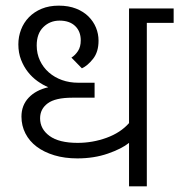

<svg xmlns="http://www.w3.org/2000/svg" viewBox="-20 -660 635 680"><path d="M437 -630H595V-579H500V0H437V-154Q411 -133 362 -116Q313 -99 254 -99Q209 -99 172.5 -110Q136 -121 110 -140.5Q84 -160 70 -187.5Q56 -215 56 -247Q56 -287 81.5 -314Q107 -341 151 -351Q132 -359 113 -372.5Q94 -386 79 -405Q64 -424 54.5 -448.5Q45 -473 45 -503Q45 -530 54.5 -555Q64 -580 82.5 -599Q101 -618 127.5 -629Q154 -640 188 -640Q223 -640 249.5 -629.5Q276 -619 293.5 -601.5Q311 -584 320 -562Q329 -540 329 -516Q329 -476 309.5 -451.5Q290 -427 270 -418L233 -456Q246 -464 256 -479Q266 -494 266 -517Q266 -549 246 -568Q226 -587 191 -587Q157 -587 133.5 -564Q110 -541 110 -499Q110 -470 121.5 -445.5Q133 -421 153 -403.5Q173 -386 199.5 -376.5Q226 -367 257 -367H315V-314H236Q176 -314 149 -294Q122 -274 122 -241Q122 -203 155.5 -178.5Q189 -154 255 -154Q308 -154 357.5 -172Q407 -190 437 -224Z"/></svg>

Font: Mukta Light
Style: Regular
Weight: 300
Designer: Girish Dalvi and Yashodeep Gholap
Foundry: Ek Type
Version: Version 2.538;PS 1.002;hotconv 16.6.51;makeotf.lib2.5.65220;